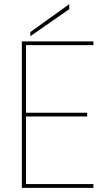

<svg xmlns="http://www.w3.org/2000/svg" viewBox="-20 -903 519 923"><path d="M429 -704V-686H105V-361H399V-343H105V-18H429V0H85V-704ZM126 -749 313 -883V-859L126 -729Z"/></svg>

Font: Poppins Devanagari Thin
Style: Regular
Weight: 100
Designer: Ninad Kale (Devanagari), Jonny Pinhorn (Latin)
Foundry: Indian Type Foundry
Version: 4.005